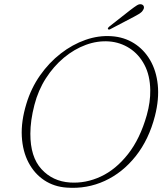

<svg xmlns="http://www.w3.org/2000/svg" viewBox="-20 -886 798 920"><path d="M515 -712.5Q574.5 -708.5 622 -678.8Q669.5 -649 699.2 -598.2Q729 -547.5 736 -479.5Q743 -411.5 722.5 -330.5Q693.5 -217.5 630.5 -138Q567.5 -58.5 482 -19.2Q396.5 20 300 13Q239.5 9 192.2 -22.2Q145 -53.5 116.8 -107Q88.5 -160.5 84.5 -232.2Q80.5 -304 106.5 -389Q129 -463.5 172 -524.8Q215 -586 271 -629.5Q327 -673 389.8 -695Q452.5 -717 515 -712.5ZM315.5 -11.5Q391 -6.5 463.2 -40.2Q535.5 -74 593.5 -147.8Q651.5 -221.5 683.5 -335Q701 -398 700 -454Q699 -524.5 672.2 -575.2Q645.5 -626 600.8 -654.8Q556 -683.5 502.5 -687.5Q447 -691.5 391.2 -671Q335.5 -650.5 286.2 -609.5Q237 -568.5 200 -511Q163 -453.5 145 -383.5Q135 -345 130.2 -310.5Q125.5 -276 125.5 -245.5Q125 -134.5 178.5 -75.8Q232 -17 315.5 -11.5ZM604 -837.5Q623.5 -852.5 636.2 -860.5Q649 -868.5 660 -864.5Q668 -861 669.5 -853.5Q671 -846 665.5 -838Q660.5 -828.5 649.2 -821.2Q638 -814 623.5 -806.5L508 -746Q500.5 -742 497.5 -747Q495.5 -749.5 498 -752.8Q500.5 -756 504 -759Z"/></svg>

Font: Fraunces 9pt S050 Thin
Style: Italic
Weight: 100
Italic angle: -16°
Version: Version 1.000; ttfautohint (v1.8.3)